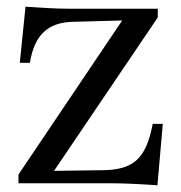

<svg xmlns="http://www.w3.org/2000/svg" viewBox="-20 -546 538 572"><path d="M449 6 465 -177H435C415 -73 378 -41 289 -39L141 -37L450 -494V-520H190C141 -520 104 -523 56 -526L39 -359H69C83 -443 123 -479 197 -481L344 -485L35 -26V0H315C342 0 394 2 449 6Z"/></svg>

Font: Hedvig Letters Serif 24pt
Style: Regular
Weight: 400
Designer: Alexander Örn & Tor Weibull
Foundry: Kanon Foundry
Version: Version 1.000